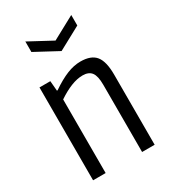

<svg xmlns="http://www.w3.org/2000/svg" viewBox="-189 -871 858 967"><g transform="rotate(-30 240.0 -388.0)"><path d="M116 -776 250 -704 383 -776V-715L250 -643L116 -715ZM62 -540H125L130 -482H134Q185 -517 226 -533.5Q267 -550 305 -550Q367 -550 393.5 -517Q420 -484 420 -408V0H347V-391Q347 -442 331 -463Q315 -484 280 -484Q248 -484 211.5 -469.5Q175 -455 135 -428V0H62Z"/></g></svg>

Font: Encode Sans Compressed
Style: Regular
Weight: 400
Designer: Pablo Impallari, Andres Torresi
Foundry: Pablo Impallari, Andres Torresi
Version: Version 1.000; ttfautohint (v1.00) -l 8 -r 50 -G 200 -x 14 -